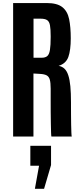

<svg xmlns="http://www.w3.org/2000/svg" viewBox="-20 -879 524 1236"><path d="M64.5 0V-859.4H280.8Q348.1 -859.4 381.3 -833Q414.6 -806.6 425 -755.9Q435.5 -705.1 435.5 -631.8Q435.5 -556.2 420.2 -512.9Q404.8 -469.7 357.4 -455.1Q379.9 -451.2 395 -436.8Q410.2 -422.4 419.4 -394.8Q428.7 -367.2 432.9 -324Q437 -280.8 437 -218.3Q437 -213.4 437 -190.9Q437 -168.5 437.3 -137.9Q437.5 -107.4 438 -77.1Q438.5 -46.9 439.5 -25.4Q440.4 -3.9 441.9 0H311Q309.6 -2.4 308.8 -25.1Q308.1 -47.9 307.4 -83Q306.6 -118.2 306.4 -158.7Q306.2 -199.2 306.2 -238.5Q306.2 -277.8 306.2 -308.1Q306.2 -346.7 300.5 -366.5Q294.9 -386.2 280 -394Q265.1 -401.9 237.3 -403.3L195.3 -405.8V0ZM195.8 -507.3H248Q272 -507.3 284.4 -518.1Q296.9 -528.8 301.5 -557.6Q306.2 -586.4 306.2 -640.6V-646Q306.2 -691.4 301.8 -715.8Q297.4 -740.2 283.4 -749.5Q269.5 -758.8 240.2 -758.8H195.8ZM204.6 336.4 231.4 188H175.3V59.6H308.6V183.6L263.7 336.4Z"/></svg>

Font: Antonio
Style: Bold
Weight: 700
Designer: Vernon Adams
Foundry: Vernon Adams
Version: Version 1.002